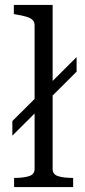

<svg xmlns="http://www.w3.org/2000/svg" viewBox="-20 -757 343 777"><path d="M30 -208V-267L290 -526V-467ZM193 -737V-73Q193 -51 215.5 -44Q238 -37 274 -37H276V0H37V-37H39Q74 -37 97 -44Q120 -51 120 -73V-654Q120 -668 112 -676Q104 -684 88 -689Q72 -694 47 -698L36 -700V-737Z"/></svg>

Font: Roboto Serif 36pt Light
Style: Regular
Weight: 300
Designer: Greg Gazdowicz
Foundry: Commercial Type
Version: Version 1.008